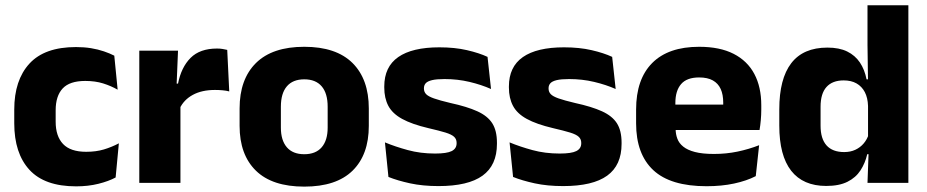

<svg xmlns="http://www.w3.org/2000/svg" viewBox="-20 -680 3449 714"><path d="M263 13Q146 13 89.5 -48.5Q33 -110 33 -221.5V-272.5Q33 -382 89.5 -443.5Q146 -505 262.5 -505Q292.5 -505 318.5 -500.8Q344.5 -496.5 366.5 -489Q388.5 -481.5 405 -473L417.5 -346.5Q393 -360.5 363.5 -369.8Q334 -379 297 -379Q239 -379 213 -351Q187 -323 187 -270V-227.5Q187 -173.5 214.5 -144.5Q242 -115.5 300.5 -115.5Q337 -115.5 366.2 -124.2Q395.5 -133 422 -147L410 -20Q384 -6 346 3.5Q308 13 263 13Z M648 -276 606 -369H642Q654 -430 688.8 -464.8Q723.5 -499.5 787 -499.5Q798 -499.5 807.2 -498Q816.5 -496.5 825 -494.5L832.5 -340Q822 -343 808 -344.2Q794 -345.5 779.5 -345.5Q730.5 -345.5 697 -327.2Q663.5 -309 648 -276ZM498 0V-491.5H642L635.5 -334.5L651 -332.5V0Z M1111.5 14Q992.5 14 931.8 -45.2Q871 -104.5 871 -212V-276.5Q871 -385.5 932 -445.8Q993 -506 1111.5 -506Q1230 -506 1290.8 -445.8Q1351.5 -385.5 1351.5 -276.5V-212Q1351.5 -104.5 1291 -45.2Q1230.5 14 1111.5 14ZM1111.5 -106.5Q1154 -106.5 1176.2 -132.2Q1198.5 -158 1198.5 -205.5V-283Q1198.5 -333 1176.2 -359Q1154 -385 1111.5 -385Q1069 -385 1046.8 -359Q1024.5 -333 1024.5 -283V-205.5Q1024.5 -158 1046.8 -132.2Q1069 -106.5 1111.5 -106.5Z M1610.5 12Q1552 12 1505 1.8Q1458 -8.5 1424.5 -22L1411.5 -150.5Q1450 -134.5 1496.8 -121.8Q1543.5 -109 1598 -109Q1641.5 -109 1659.8 -118.2Q1678 -127.5 1678 -147V-149Q1678 -162.5 1668.8 -171.2Q1659.5 -180 1636.8 -187Q1614 -194 1573 -203.5Q1511.5 -218 1475.5 -237.8Q1439.5 -257.5 1424.2 -286.2Q1409 -315 1409 -354.5V-358.5Q1409 -431.5 1461 -467.8Q1513 -504 1614 -504Q1671 -504 1716.5 -493.5Q1762 -483 1793 -468.5L1806 -349Q1770 -365 1725.8 -375.5Q1681.5 -386 1633 -386Q1603.5 -386 1586.8 -382Q1570 -378 1563.2 -370.5Q1556.5 -363 1556.5 -352V-350.5Q1556.5 -338.5 1564.5 -330Q1572.5 -321.5 1593.8 -314Q1615 -306.5 1655 -297Q1717 -283.5 1755 -266.2Q1793 -249 1810.5 -221.8Q1828 -194.5 1828 -149.5V-145Q1828 -65.5 1774.5 -26.8Q1721 12 1610.5 12Z M2074 12Q2015.5 12 1968.5 1.8Q1921.5 -8.5 1888 -22L1875 -150.5Q1913.5 -134.5 1960.2 -121.8Q2007 -109 2061.5 -109Q2105 -109 2123.2 -118.2Q2141.5 -127.5 2141.5 -147V-149Q2141.5 -162.5 2132.2 -171.2Q2123 -180 2100.2 -187Q2077.5 -194 2036.5 -203.5Q1975 -218 1939 -237.8Q1903 -257.5 1887.8 -286.2Q1872.5 -315 1872.5 -354.5V-358.5Q1872.5 -431.5 1924.5 -467.8Q1976.5 -504 2077.5 -504Q2134.5 -504 2180 -493.5Q2225.5 -483 2256.5 -468.5L2269.5 -349Q2233.5 -365 2189.2 -375.5Q2145 -386 2096.5 -386Q2067 -386 2050.2 -382Q2033.5 -378 2026.8 -370.5Q2020 -363 2020 -352V-350.5Q2020 -338.5 2028 -330Q2036 -321.5 2057.2 -314Q2078.5 -306.5 2118.5 -297Q2180.5 -283.5 2218.5 -266.2Q2256.5 -249 2274 -221.8Q2291.5 -194.5 2291.5 -149.5V-145Q2291.5 -65.5 2238 -26.8Q2184.5 12 2074 12Z M2607.5 12.5Q2473.5 12.5 2409.5 -47.2Q2345.5 -107 2345.5 -221.5V-272.5Q2345.5 -385.5 2405.5 -445.8Q2465.5 -506 2580 -506Q2657 -506 2708.2 -479.8Q2759.5 -453.5 2785.2 -405Q2811 -356.5 2811 -288.5V-272Q2811 -253 2809.2 -233.2Q2807.5 -213.5 2804.5 -196.5H2666.5Q2668.5 -225.5 2669 -251.2Q2669.5 -277 2669.5 -298Q2669.5 -328.5 2660 -349.2Q2650.5 -370 2630.8 -381Q2611 -392 2580 -392Q2534 -392 2512.8 -367.2Q2491.5 -342.5 2491.5 -297V-252L2492.5 -235.5V-200.5Q2492.5 -181.5 2498.8 -164.5Q2505 -147.5 2520.8 -134.8Q2536.5 -122 2564.2 -114.8Q2592 -107.5 2635 -107.5Q2680.5 -107.5 2722.5 -116.2Q2764.5 -125 2803 -140L2790.5 -25Q2756.5 -7.5 2710 2.5Q2663.5 12.5 2607.5 12.5ZM2426.5 -196.5V-291H2773.5V-196.5Z M3052.5 11.5Q2966.5 11.5 2922.2 -45Q2878 -101.5 2878 -213V-273.5Q2878 -387 2922.5 -445Q2967 -503 3057 -503Q3101 -503 3130.5 -488.5Q3160 -474 3177.8 -447.5Q3195.5 -421 3202.5 -385H3244L3208 -286Q3207 -316.5 3196 -337.5Q3185 -358.5 3165.2 -369.8Q3145.5 -381 3117.5 -381Q3075.5 -381 3053.5 -356.5Q3031.5 -332 3031.5 -283V-212.5Q3031.5 -164 3053.8 -139.2Q3076 -114.5 3119.5 -114.5Q3142.5 -114.5 3160.8 -123Q3179 -131.5 3191.8 -146.5Q3204.5 -161.5 3210.5 -180.5L3248 -106.5H3205Q3197.5 -73.5 3180 -46.5Q3162.5 -19.5 3131.5 -4Q3100.5 11.5 3052.5 11.5ZM3206 0 3210.5 -124.5 3208 -150.5V-349.5V-371L3206 -513.5V-660.5H3358V0Z"/></svg>

Font: Anek Tamil
Style: Bold
Weight: 700
Designer: Aadarsh Rajan (Tamil), Yesha Goshar (Latin)
Foundry: Ek Type
Version: Version 1.003